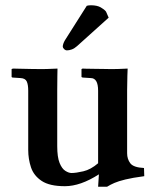

<svg xmlns="http://www.w3.org/2000/svg" viewBox="-20 -696 590 728"><path d="M309 -674Q315 -676 325 -676Q348 -676 362 -668Q376 -660 382 -652L392 -629L272 -521Q262 -512 252 -508.5Q242 -505 234 -505Q228 -505 223 -510Q218 -515 218 -519Q218 -524 220 -530Q222 -536 226 -543ZM462 -115Q462 -93 474 -77Q486 -61 526 -59L527 -28Q482 -22 455.5 -15.5Q429 -9 414 -2.5Q399 4 386 12H352L355 -35Q285 10 226 10Q168 10 138 -10Q108 -30 97.5 -61.5Q87 -93 87 -128V-352Q87 -375 81.5 -387Q76 -399 58 -400L27 -402L24 -404V-434L29 -436Q29 -436 50 -435.5Q71 -435 97.5 -434.5Q124 -434 140 -434Q147 -434 161 -434.5Q175 -435 186.5 -435.5Q198 -436 198 -436Q198 -436 197.5 -409Q197 -382 197 -354V-142Q197 -100 206 -78Q215 -56 228 -48Q241 -40 251 -40Q268 -40 296 -46.5Q324 -53 352 -77V-352Q352 -400 324 -400L293 -402L289 -404V-434L293 -436Q293 -436 306 -435.5Q319 -435 338 -435Q357 -435 375.5 -434.5Q394 -434 404 -434Q415 -434 429 -434.5Q443 -435 453.5 -435.5Q464 -436 464 -436Q464 -436 463 -410Q462 -384 462 -354Z"/></svg>

Font: Libertinus Serif SemiBold
Style: Regular
Weight: 600
Designer: Philipp H. Poll, Khaled Hosny
Foundry: Caleb Maclennan
Version: Version 7.051;RELEASE